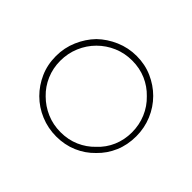

<svg xmlns="http://www.w3.org/2000/svg" viewBox="-99 -519 659 659"><g transform="rotate(-45 231.0 -189.0)"><path d="M370 -51Q396 -77 411.5 -112Q427 -147 427 -188Q427 -228 411.5 -264Q396 -300 370 -327Q343 -353 307 -368.5Q271 -384 231 -384Q189 -384 154 -368.5Q119 -353 93 -327Q66 -300 51 -264Q36 -228 36 -188Q36 -147 51 -112Q66 -77 93 -51Q119 -24 154 -9Q189 6 231 6Q271 6 307 -9Q343 -24 370 -51ZM108 -66Q84 -89 70.5 -120Q57 -151 57 -188Q57 -224 70.5 -255.5Q84 -287 108 -311Q131 -335 162.5 -348.5Q194 -362 230 -362Q266 -362 298 -348.5Q330 -335 354 -311Q378 -287 391.5 -255.5Q405 -224 405 -188Q405 -151 391.5 -120Q378 -89 354 -66Q330 -41 298 -27.5Q266 -14 230 -14Q194 -14 162.5 -27.5Q131 -41 108 -66Z"/></g></svg>

Font: Josefin Slab Thin ExtraLight
Style: Regular
Weight: 250
Version: Version 2.000